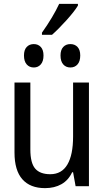

<svg xmlns="http://www.w3.org/2000/svg" viewBox="-20 -963 540 993"><path d="M55 -174V-536H137V-190Q137 -120 162 -91Q187 -62 240 -62Q299 -62 328.5 -112Q358 -162 358 -257V-536H440V0H371L358 -72H353Q334 -31 298 -10.5Q262 10 213 10Q136 10 95.5 -36Q55 -82 55 -174ZM104 -676Q104 -705 118 -720Q132 -735 155 -735Q177 -735 191 -720Q205 -705 205 -676Q205 -646 191 -630Q177 -614 155 -614Q132 -614 118 -630Q104 -646 104 -676ZM293 -676Q293 -705 307 -720Q321 -735 344 -735Q367 -735 381 -720Q395 -705 395 -676Q395 -646 381 -630Q367 -614 344 -614Q321 -614 307 -630Q293 -646 293 -676ZM197 -794Q255 -876 286 -943H383V-934Q365 -904 323.5 -858Q282 -812 249 -783H197Z"/></svg>

Font: Noto Sans Mono UI Cond
Style: Regular
Weight: 400
Width: 3
Monospace: yes
Designer: Monotype Design team
Foundry: Monotype Imaging Inc.
Version: Version 1.000